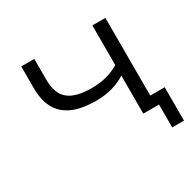

<svg xmlns="http://www.w3.org/2000/svg" viewBox="-138 -649 951 931"><g transform="rotate(-30 338.0 -183.0)"><path d="M573 128V0H485V-59H639V128ZM485 0V-213Q451 -191 409.5 -179.5Q368 -168 321 -168Q237 -168 185.5 -192Q134 -216 110.5 -261.5Q87 -307 87 -371V-494H160V-374Q160 -326 177.5 -294.5Q195 -263 232.5 -247.5Q270 -232 330 -232Q375 -232 412.5 -241.5Q450 -251 485 -272V-494H558V0Z"/></g></svg>

Font: Nunito Sans 7pt SemiExpanded Light
Style: Regular
Weight: 300
Width: 6
Designer: Vernon Adams
Foundry: Vernon Adams
Version: Version 3.101;gftools[0.9.27]